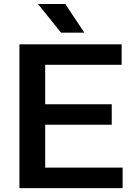

<svg xmlns="http://www.w3.org/2000/svg" viewBox="-20 -968 693 988"><path d="M80 0V-740H606V-634.5H212.5V-431.5H555V-326H212.5V-105.5H611V0ZM294 -800 175.5 -947.5H316L414 -800Z"/></svg>

Font: Encode Sans Semi Expanded SemiBold
Style: Regular
Weight: 600
Width: 6
Designer: Multiple Designers
Foundry: Impallari Type
Version: Version 3.000; ttfautohint (v1.8.3) -l 8 -r 50 -G 200 -x 14 